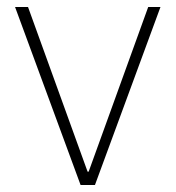

<svg xmlns="http://www.w3.org/2000/svg" viewBox="-20 -528 501 548"><path d="M23 -508H60L230 -38H233L403 -508H438L251 0H210Z"/></svg>

Font: IBM Plex Sans Hebrew ExtLt
Style: Regular
Weight: 200
Designer: Mike Abbink, Paul van der Laan, Pieter van Rosmalen, Yanek Iontef
Foundry: Bold Monday
Version: Version 1.3